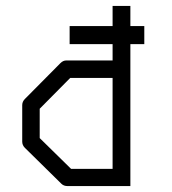

<svg xmlns="http://www.w3.org/2000/svg" viewBox="-20 -679 580 648"><path d="M360 -109V-416H217L114 -312V-213L220 -109ZM420 -51H208Q195 -51 187 -59L64 -180Q55 -189 55 -201V-324Q55 -336 64 -345L184 -466Q193 -475 204 -475H360V-530H215V-591H360V-659H420V-591H467V-530H420Z"/></svg>

Font: IBM 3270
Style: Regular
Weight: 400
Monospace: yes
Version: Version 2.3.1